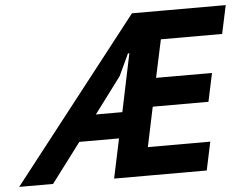

<svg xmlns="http://www.w3.org/2000/svg" viewBox="-116 -762 1052 824"><g transform="rotate(-5 409.5 -350.0)"><path d="M449 -530 405 -436 289 -281H403L455 -530ZM379 -170H208L80 0H-66L481 -700H614H885L859 -578H595L560 -415H801L775 -293H535L499 -122H768L742 0H481H343Z"/></g></svg>

Font: PT Sans
Style: Bold Italic
Weight: 700
Italic angle: -12°
Designer: A.Korolkova, O.Umpeleva, V.Yefimov
Foundry: ParaType Ltd
Version: Version 2.003W OFL